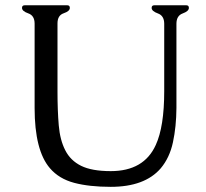

<svg xmlns="http://www.w3.org/2000/svg" viewBox="-20 -706 799 745"><path d="M114.3 -287.1V-614.3Q114.3 -645.5 89.8 -654.1Q65.4 -662.6 65.4 -675.3Q65.4 -685.5 75.7 -685.5H241.2Q251 -685.5 251 -675.3Q251 -662.6 227.1 -654.5Q203.1 -646.5 203.1 -615.2V-352.1Q203.1 -277.3 208 -219.7Q212.9 -162.1 233.4 -122.6Q253.4 -83 294.9 -62.5Q336.4 -42 409.7 -42Q538.6 -42 584.5 -143.6Q617.2 -214.8 617.2 -352.1V-613.8Q617.2 -645 592.8 -653.8Q568.4 -662.6 568.4 -675.3Q568.4 -685.5 578.6 -685.5H703.1Q712.9 -685.5 712.9 -675.3Q712.9 -662.6 688.7 -653.8Q664.6 -645 664.6 -613.8V-287.1Q664.1 -214.4 651.1 -154.1Q638.2 -93.8 603.5 -52.7Q541.5 19 409.7 19Q326.2 19 267.6 3.4Q209 -12.2 173.8 -53.2Q114.3 -122.1 114.3 -287.1Z"/></svg>

Font: Caudex
Style: Regular
Weight: 400
Version: Version 1.04